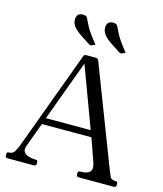

<svg xmlns="http://www.w3.org/2000/svg" viewBox="-126 -964 895 1056"><g transform="rotate(15 321.0 -435.5)"><path d="M577 -85Q585 -65 592 -49Q599 -33 623 -33Q632 -33 634 -29.5Q636 -26 636 -20V-13Q636 0 623 0H423Q410 0 410 -13V-20Q410 -26 412 -29.5Q414 -33 423 -33Q464 -33 478 -49.5Q492 -66 479 -102L427 -249L453 -231H136L159 -251L101 -94Q89 -62 111 -47.5Q133 -33 168 -33Q177 -33 179 -29.5Q181 -26 181 -20V-13Q181 0 168 0H18Q5 0 5 -13V-20Q5 -26 7 -29.5Q9 -33 18 -33Q38 -33 48 -48.5Q58 -64 68 -91L274 -649Q277 -660 289 -660H345Q355 -660 360 -649ZM162 -261 163 -268H425L424 -256L284 -633H299ZM495 -729 485 -724Q475 -719 471 -719Q469 -718 466.5 -719Q464 -720 462 -721Q438 -737 412 -753.5Q386 -770 368 -789.5Q350 -809 350 -834Q350 -851 358.5 -861Q367 -871 388 -871Q396 -871 402 -868.5Q408 -866 412 -859Q423 -835 432.5 -817.5Q442 -800 456 -780Q470 -760 495 -729ZM323 -729 313 -724Q303 -719 299 -719Q297 -718 294.5 -719Q292 -720 290 -721Q266 -737 240 -753.5Q214 -770 196 -789.5Q178 -809 178 -834Q178 -851 186.5 -861Q195 -871 216 -871Q224 -871 230 -868.5Q236 -866 240 -859Q251 -835 260.5 -817.5Q270 -800 284 -780Q298 -760 323 -729Z"/></g></svg>

Font: Young Serif Light
Style: Regular
Weight: 300
Designer: Bastien Sozeau
Foundry: NBR — Bastien Sozeau
Version: Version 5.001